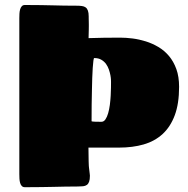

<svg xmlns="http://www.w3.org/2000/svg" viewBox="-20 -700 764 781"><path d="M58.6 -626Q58.6 -634.8 59.1 -644.3Q59.6 -653.8 61.8 -661.6Q64 -669.4 68.6 -674.6Q73.2 -679.7 81.5 -679.7Q120.1 -679.7 147 -679.2Q173.8 -678.7 196.3 -678.2Q218.8 -677.7 240.7 -677.2Q262.7 -676.8 292.5 -676.8Q304.2 -676.8 313.2 -675.5Q322.3 -674.3 328.4 -669.9Q334.5 -665.5 337.6 -656.7Q340.8 -647.9 340.8 -632.8Q340.8 -631.3 340.8 -625.5Q340.8 -619.6 341.1 -612.8Q341.3 -606 341.3 -600.1Q341.3 -594.2 341.3 -592.8Q341.3 -591.8 341.1 -577.9Q340.8 -564 340.3 -544.9Q369.6 -545.9 401.4 -546.4Q433.1 -546.9 468.3 -546.9Q492.2 -546.9 519.3 -543.5Q546.4 -540 573 -531.7Q599.6 -523.4 624 -509Q648.4 -494.6 667.2 -472.4Q686 -450.2 697.3 -419.2Q708.5 -388.2 708.5 -346.7Q708.5 -278.3 690.9 -231.2Q673.3 -184.1 641.4 -154.8Q609.4 -125.5 564.5 -112.5Q519.5 -99.6 464.4 -99.6H339.8Q339.8 -61.5 340.6 -44.2Q341.3 -26.9 341.3 -25.4Q341.3 -23.9 342 -18.1Q342.8 -12.2 343.5 -5.4Q344.2 1.5 345 7.3Q345.7 13.2 345.7 14.6Q345.7 30.3 342.5 39.1Q339.4 47.9 333.3 52.2Q327.1 56.6 318.1 57.6Q309.1 58.6 297.4 58.6Q267.1 58.6 244.4 59.1Q221.7 59.6 198.7 60.1Q175.8 60.5 148.4 61Q121.1 61.5 81.5 61.5Q73.2 61.5 68.6 56.6Q64 51.8 61.8 43.9Q59.6 36.1 59.1 26.6Q58.6 17.1 58.6 7.8ZM352.5 -207Q353 -206.1 357.4 -205.6Q361.3 -205.1 369.4 -204.8Q377.4 -204.6 392.6 -204.6Q402.3 -204.6 408.9 -214.4Q415.5 -224.1 419.9 -239.3Q424.3 -254.4 426.8 -273.2Q429.2 -292 430.2 -309.8Q431.2 -327.6 431.4 -342.8Q431.6 -357.9 431.6 -365.7Q431.6 -367.2 431.4 -375Q431.2 -382.8 429.2 -393.6Q427.2 -404.3 423.1 -416.7Q418.9 -429.2 411.4 -439.7Q403.8 -450.2 392.1 -457Q380.4 -463.9 363.3 -463.9Q361.3 -463.9 359.9 -452.9Q358.4 -441.9 357.2 -423.8Q356 -405.8 355.2 -382.6Q354.5 -359.4 354 -335.4Q352.5 -278.8 352.5 -207Z"/></svg>

Font: Sigmar One
Style: Regular
Weight: 400
Version: Version 1.000